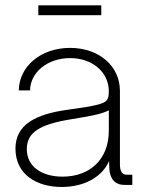

<svg xmlns="http://www.w3.org/2000/svg" viewBox="-20 -707 549 734"><path d="M215.3 7.8C307.6 7.8 372.1 -34.2 397 -91.3L397.9 -62C400.4 -21.5 420.9 0 456.5 0H485.8V-39.1H465.3C446.8 -39.1 438.5 -51.3 438.5 -79.1V-359.4C438.5 -455.1 357.9 -523.9 248 -523.9C136.7 -523.9 53.2 -454.1 51.8 -361.3H94.7C96.2 -431.2 162.1 -484.9 248 -484.9C333.5 -484.9 396 -431.2 396 -357.9C396 -324.2 387.7 -316.4 356 -307.6C326.7 -299.8 289.6 -294.4 243.2 -288.1C114.3 -271 39.1 -230 39.1 -138.7C39.1 -39.1 121.6 7.8 215.3 7.8ZM219.2 -31.7C142.1 -31.7 82.5 -68.4 82.5 -136.7C82.5 -201.2 131.8 -231.4 251.5 -251C320.8 -262.7 362.8 -268.6 396 -285.2V-207.5C396 -97.2 323.2 -31.7 219.2 -31.7ZM367.2 -686.5H126.5V-648.9H367.2Z"/></svg>

Font: Raveo Display Display ExLight
Style: Regular
Weight: 200
Designer: Jakub Foglar, Rasmus Andersson (Inter)
Foundry: Jakubfoglar.com
Version: Version 1.100;Glyphs 3.2.3 (3260)